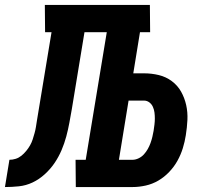

<svg xmlns="http://www.w3.org/2000/svg" viewBox="-76 -755 846 775"><path d="M-56 0 -38 -110Q-25 -110 -12.5 -114Q0 -118 10.5 -126.5Q21 -135 30 -146Q39 -157 45.5 -168.5Q52 -180 56 -192.5Q60 -205 63.5 -217.5Q67 -230 69 -242.5Q71 -255 73 -268L132 -625H106L105 -735H529L530 -625H489L462 -459H506Q536 -459 565 -452Q594 -445 617.5 -427.5Q641 -410 655 -385Q669 -360 675.5 -331Q682 -302 680.5 -271Q679 -240 674 -209Q670 -183 662 -157Q654 -131 640.5 -106.5Q627 -82 607 -61Q587 -40 563 -26Q539 -12 512 -6Q485 0 459 0H230L229 -110H270L355 -625H265L214 -315Q209 -287 204 -259.5Q199 -232 191.5 -204Q184 -176 172.5 -149Q161 -122 144.5 -97.5Q128 -73 105 -52Q82 -31 55.5 -18.5Q29 -6 0.5 -3Q-28 0 -56 0ZM459 -110Q471 -110 483.5 -116Q496 -122 505 -132Q514 -142 520.5 -153.5Q527 -165 531.5 -177.5Q536 -190 539 -202.5Q542 -215 544 -227Q546 -240 547.5 -252.5Q549 -265 549 -277Q549 -289 547.5 -301Q546 -313 541 -324Q536 -335 526.5 -342Q517 -349 505 -349H443L404 -110Z"/></svg>

Font: Iosevka Etoile Extrabold
Style: Italic
Weight: 800
Italic angle: -9°
Designer: Belleve Invis
Foundry: Belleve Invis
Version: Version 22.1.2; ttfautohint (v1.8.4)